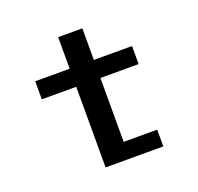

<svg xmlns="http://www.w3.org/2000/svg" viewBox="-117 -787 944 914"><g transform="rotate(-20 355.0 -330.0)"><path d="M390 -85H560V0H267.5V-408.5H93V-500H267.5V-660H390V-500H583.5V-408.5H390Z"/></g></svg>

Font: League Mono Medium
Style: Regular
Weight: 500
Width: 6
Designer: Tyler Finck
Foundry: The League of Moveable Type / Tyler Finck
Version: Version 2.300;RELEASE